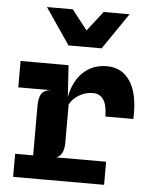

<svg xmlns="http://www.w3.org/2000/svg" viewBox="-56 -856 712 903"><g transform="rotate(5 300.0 -405.0)"><path d="M40 0V-109H469.5V0ZM27.5 -421.5V-546H226.5V-421.5ZM125 -10V-339.5Q125 -380 136.5 -398.8Q148 -417.5 178 -421.5L125 -454V-546H254L263.5 -396.5Q273.5 -448.5 297.2 -484.2Q321 -520 356 -538.5Q391 -557 434 -557Q507 -557 545.8 -496.2Q584.5 -435.5 579.5 -320.5H447.5Q447 -375.5 429.5 -400.5Q412 -425.5 379.5 -425.5Q346 -425.5 315.8 -408Q285.5 -390.5 270.5 -362V-180.5Q270.5 -151 260.8 -132.5Q251 -114 232.5 -109L270.5 -82L272 -10ZM245.5 -638.5 129 -809.5H251L324 -716L396.5 -809.5H519L402 -638.5Z"/></g></svg>

Font: Spline Sans Mono
Style: Regular
Weight: 400
Monospace: yes
Designer: Eben Sorkin, Mirko Velimirovic
Foundry: Sorkin Type
Version: Version 1.004